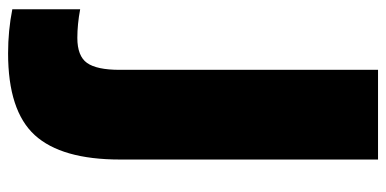

<svg xmlns="http://www.w3.org/2000/svg" viewBox="-254 -490 932 463"><g transform="rotate(90 211.5 -259.0)"><path d="M108.9 187Q54.2 187 2.9 176.8V13.2Q39.1 20 71.8 20Q115.7 20 132.3 -3.4Q148.9 -26.9 148.9 -82V-705.1H365.2V-83Q365.2 58.1 306.4 122.6Q247.6 187 108.9 187Z"/></g></svg>

Font: Mulish ExtraBlack
Style: Regular
Weight: 1000
Designer: Vernon Adams
Foundry: Vernon Adams
Version: Version 3.603; ttfautohint (v1.8.3)